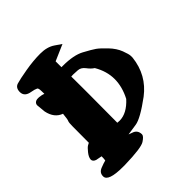

<svg xmlns="http://www.w3.org/2000/svg" viewBox="-180 -780 907 907"><g transform="rotate(-45 273.5 -326.5)"><path d="M364.7 -215.8Q392.6 -269 392.6 -321Q392.6 -373 362.8 -423.8Q347.7 -433.1 333.3 -452.4Q318.8 -471.7 299.3 -473.1Q279.8 -474.6 269.5 -474.6Q259.3 -474.6 255.9 -474.1V-470.2Q255.9 -452.1 256.3 -398.4V-353.5Q256.3 -337.9 255.4 -166Q262.7 -165 270 -165Q318.4 -165 364.7 -215.8ZM71.3 -556.6Q33.2 -562.5 32.2 -592.8V-596.2Q33.2 -622.6 54 -629.2Q74.7 -635.7 128.4 -645Q182.1 -654.3 228.5 -654.3Q273.9 -654.3 303.2 -634.3L335.4 -612.3L254.4 -577.1Q254.4 -567.4 254.4 -557.6Q254.4 -547.9 254.4 -538.1H263.7Q335 -538.1 375 -516.6Q415 -495.1 430.9 -483.9Q446.8 -472.7 473.9 -444.3Q501 -416 512.5 -385.7Q523.9 -355.5 523.9 -343.8V-332Q512.2 -227.5 430.2 -165Q346.2 -103 309.8 -97.7Q273.4 -92.3 253.9 -89.4Q258.3 -87.4 272.5 -82.5Q298.8 -74.2 299.3 -44.9Q299.3 -33.2 275.1 -17.6Q251 -2 140.1 0.5Q133.3 0.5 126.5 0.5Q28.8 0.5 28.8 -34.2V-35.2Q28.8 -58.6 53 -68.1Q77.1 -77.6 88.9 -80.1Q90.8 -88.9 90.8 -106.4L60.5 -112.3Q43.5 -118.2 43.5 -131.8V-132.3Q44.4 -147 59.1 -165.3Q73.7 -183.6 82 -188.2Q90.3 -192.9 93.3 -194.3L93.8 -302.2Q93.8 -329.1 97.2 -335.9Q100.6 -341.8 104 -377.4Q61.5 -392.6 50.3 -446.3L45.9 -492.2Q46.4 -501.5 53.2 -507.1Q60.1 -512.7 70.3 -512.7H78.6Q98.6 -510.7 108.4 -506.3L107.9 -526.4Q107.4 -545.4 101.6 -547.9Q91.3 -553.2 71.3 -556.6Z"/></g></svg>

Font: Drukaatie burti
Style: Bold
Weight: 700
Version: Version 0.14